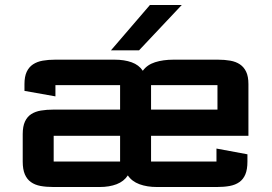

<svg xmlns="http://www.w3.org/2000/svg" viewBox="-20 -744 1091 769"><path d="M194 5Q165 5 142.2 0.8Q119.5 -3.5 103.8 -14.8Q88 -26 79.5 -45.8Q71 -65.5 71 -97V-207Q71 -238 80 -257.2Q89 -276.5 105.2 -287Q121.5 -297.5 144 -301.2Q166.5 -305 194 -305H461V-403Q461 -403 461 -403Q461 -403 461 -403H202Q202 -403 202 -403Q202 -403 202 -403V-358L78 -380V-407Q78 -437.5 87 -456.5Q96 -475.5 112.2 -486.2Q128.5 -497 151 -501Q173.5 -505 201 -505H439Q478 -505 507.2 -494.5Q536.5 -484 552 -460.5Q569 -484.5 601.2 -494.8Q633.5 -505 675 -505H853Q880 -505 902.5 -501Q925 -497 941 -486.2Q957 -475.5 966 -456.5Q975 -437.5 975 -407V-200H585V-97Q585 -97 585 -97Q585 -97 585 -97H847Q847 -97 847 -97Q847 -97 847 -97V-149L971 -126V-97Q971 -65.5 962.8 -45.8Q954.5 -26 938.8 -14.8Q923 -3.5 900.2 0.8Q877.5 5 849 5H608Q569 5 538.5 -6.2Q508 -17.5 492 -41.5Q476.5 -17.5 447.2 -6.2Q418 5 379 5ZM195 -97H461Q461 -97 461 -97Q461 -97 461 -97V-200H195Q195 -200 195 -200Q195 -200 195 -200V-97Q195 -97 195 -97Q195 -97 195 -97ZM585 -305H851V-403Q851 -403 851 -403Q851 -403 851 -403H585Q585 -403 585 -403Q585 -403 585 -403ZM424.5 -542.5 580.5 -724H708L537 -542.5Z"/></svg>

Font: Science Gothic
Style: Regular
Weight: 400
Designer: Thomas Phinney, Vassil Kateliev, Brandon Buerkle
Foundry: Font Detective LLC
Version: Version 1.018